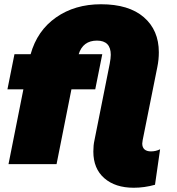

<svg xmlns="http://www.w3.org/2000/svg" viewBox="-20 -772 833 903"><path d="M733 -70 709 97Q659 111 609 111Q522 111 470.5 66Q419 21 419 -59Q419 -89 424 -111L496 -472Q501 -499 501 -514Q501 -581 436 -581Q370 -581 350 -517H461L428 -352H316L246 0H20L90 -352H15L48 -517H124Q155 -628 243.5 -690Q332 -752 455 -752Q586 -752 656.5 -691Q727 -630 727 -526Q727 -491 720 -457L651 -113Q649 -101 649 -97Q649 -79 659.5 -69.5Q670 -60 690 -60Q713 -60 733 -70Z"/></svg>

Font: Montserrat Alternates Black
Style: Italic
Weight: 900
Italic angle: -11.3°
Designer: Julieta Ulanovsky
Foundry: Julieta Ulanovsky
Version: Version 7.200